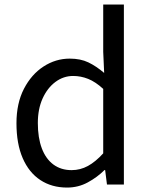

<svg xmlns="http://www.w3.org/2000/svg" viewBox="-20 -816 660 849"><path d="M276.6 13.4Q208.7 13.4 158.3 -19.9Q107.9 -53.1 80.3 -116.8Q52.8 -180.4 52.8 -271Q52.8 -359.1 85.8 -423.2Q118.9 -487.2 172.6 -522Q226.3 -556.8 288.4 -556.8Q336 -556.8 370.6 -540.2Q405.3 -523.6 440.6 -493.5L436.4 -587V-796H527.8V0H453L444.9 -64.1H442.1Q410.2 -32.3 368.2 -9.5Q326.1 13.4 276.6 13.4ZM296.8 -63.7Q335 -63.7 368.9 -82.2Q402.8 -100.8 436.4 -137.9V-422.9Q402.4 -454.1 370 -467.1Q337.5 -480.1 303.5 -480.1Q260.6 -480.1 225.1 -453.7Q189.6 -427.3 168.4 -380.6Q147.3 -333.9 147.3 -271.8Q147.3 -206.8 164.9 -160.1Q182.5 -113.4 216.1 -88.5Q249.7 -63.7 296.8 -63.7Z"/></svg>

Font: Noto Sans SC Thin
Style: Regular
Weight: 100
Designer: Ryoko NISHIZUKA 西塚涼子 (kana, bopomofo & ideographs); Paul D. Hunt (Latin, Greek & Cyrillic); Sandoll Communications 산돌커뮤니
Foundry: Adobe
Version: Version 2.004-H2;hotconv 1.0.118;makeotfexe 2.5.65603